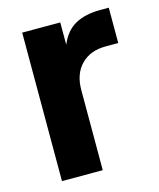

<svg xmlns="http://www.w3.org/2000/svg" viewBox="-89 -617 565 682"><g transform="rotate(-15 193.0 -276.0)"><path d="M55 -546H195V-464Q215 -512 252 -532Q289 -552 343 -552H375V-422H328Q272 -422 238.5 -388Q205 -354 205 -294V0H55Z"/></g></svg>

Font: Eudoxus Sans ExtraBold
Style: Regular
Weight: 800
Designer: Stijn de Vries
Foundry: tokotype
Version: Version 2.005